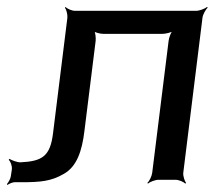

<svg xmlns="http://www.w3.org/2000/svg" viewBox="-42 -515 633 550"><path d="M-8 -30 -11 -10C-12 -3 -18 8 -22 12L-21 15C-16 11 -4 6 3 7H19C75 7 105 4 141 -17C178 -38 193 -82 200 -141L232 -398C233 -407 231 -424 227 -429L224 -427C229 -422 245 -418 254 -418H423C432 -418 450 -422 455 -427L454 -429C448 -424 442 -407 441 -398L394 -20C393 -11 386 4 380 9L382 11C387 6 403 0 412 0H461C470 0 484 6 489 11L491 9C487 4 482 -11 483 -20L538 -464C539 -473 547 -488 553 -493L551 -495C545 -490 529 -484 520 -484H173C164 -484 150 -490 146 -495L144 -493C148 -488 152 -473 151 -464L110 -134C102 -67 79 -53 16 -50C7 -50 -9 -56 -15 -60L-17 -57C-12 -53 -7 -40 -8 -30Z"/></svg>

Font: Gamestation Storm Oblique 
Style: Italic
Weight: 400
Designer: Jonas Hecksher
Foundry: Jonas Hecksher, Playtypeª, e-types AS
Version: Version 1.003